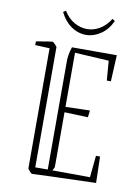

<svg xmlns="http://www.w3.org/2000/svg" viewBox="-86 -809 639 877"><g transform="rotate(10 234.0 -370.5)"><path d="M37 -572V-589Q43 -590 60 -593Q77 -596 93.5 -598.5Q110 -601 113 -601Q115 -601 124.5 -591.5Q134 -582 134 -579V-22H192V-529Q192 -537 194.5 -554Q197 -571 204 -591H412L406 -469H387L380 -560L222 -569V-318L335 -321L331 -289L222 -293V-48Q222 -40 221.5 -37Q221 -34 213 -22L388 -21L398 -122H417L420 0Q345 2 292 4Q239 6 199 7Q159 8 124 10Q122 10 113 0.5Q104 -9 104 -12V-569ZM257 -658Q220 -658 188 -680Q156 -702 136 -743L148 -751Q168 -718 197 -701.5Q226 -685 257 -685Q287 -685 315 -701.5Q343 -718 364 -751L376 -743Q357 -702 324.5 -680Q292 -658 257 -658Z"/></g></svg>

Font: Grenze Gotisch Thin
Style: Regular
Weight: 100
Designer: Renata Polastri
Foundry: Omnibus-Type
Version: Version 1.001